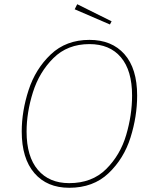

<svg xmlns="http://www.w3.org/2000/svg" viewBox="-20 -880 729 910"><path d="M630 -427Q630 -328 598.5 -228Q567 -128 494.5 -59Q422 10 308 10Q203 10 143 -59.5Q83 -129 83 -257Q83 -353 115.5 -453Q148 -553 220.5 -622Q293 -691 404 -691Q510 -691 570 -623Q630 -555 630 -427ZM106 -256Q106 -138 159.5 -75Q213 -12 308 -12Q416 -12 483 -78.5Q550 -145 578 -240Q606 -335 606 -427Q606 -546 553 -608.5Q500 -671 404 -671Q300 -671 233 -604.5Q166 -538 136 -442.5Q106 -347 106 -256ZM509 -779 501 -764 334 -836 346 -860Z"/></svg>

Font: FiraGO Thin
Style: Italic
Weight: 100
Italic angle: -8°
Designer: bBox Type GmbH
Foundry: bBox Type GmbH
Version: Version 1.001